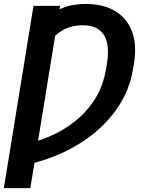

<svg xmlns="http://www.w3.org/2000/svg" viewBox="-28 -757 747 981"><path d="M278.8 -727.1 127 204.1H-8.3L143.1 -727.1ZM81.5 90.3 98.6 -19.5Q182.6 -38.1 252.9 -72.8Q323.2 -107.4 377.2 -156Q431.2 -204.6 465.6 -264.9Q500 -325.2 512.2 -395.5L517.6 -426.8Q525.4 -471.7 523.2 -508.5Q521 -545.4 506.8 -572Q492.7 -598.6 465.1 -613.3Q437.5 -627.9 394.5 -627.9Q347.7 -627.9 309.6 -611.3Q271.5 -594.7 243.2 -563Q214.8 -531.2 197.3 -485.8L230 -681.2Q263.2 -707.5 307.9 -722.2Q352.5 -736.8 411.1 -736.8Q500 -736.8 560.8 -700.2Q621.6 -663.6 647.2 -594.2Q672.9 -524.9 655.3 -424.8L649.9 -395.5Q634.8 -307.6 587.6 -229.7Q540.5 -151.9 466.6 -87.9Q392.6 -23.9 295.2 21.7Q197.8 67.4 81.5 90.3Z"/></svg>

Font: Inter 17pt SemiBold
Style: Italic
Weight: 600
Italic angle: -9.3988°
Version: Version 4.001;git-66647c0bb